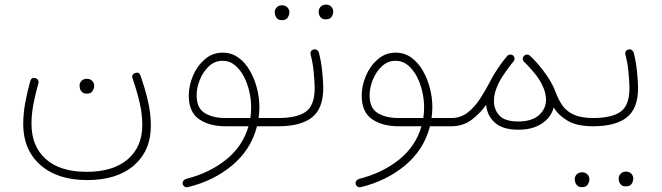

<svg xmlns="http://www.w3.org/2000/svg" viewBox="-20 -543 2824 819"><path d="M352.5 225.1Q224.6 225.1 151.9 160.4Q79.1 95.7 79.1 -13.2Q79.1 -57.6 87.4 -103.5Q95.7 -149.4 109.4 -198.2Q115.2 -214.8 131.8 -209.5Q138.7 -207.5 142.3 -201.2Q146 -194.8 143.6 -187Q130.4 -140.6 122.3 -97.9Q114.3 -55.2 114.3 -15.1Q114.3 81.1 175.3 135.5Q236.3 189.9 349.6 189.9Q462.9 189.9 524.9 136.5Q586.9 83 586.9 -8.8Q586.9 -56.6 575.7 -105Q564.5 -153.3 545.4 -209Q542.5 -216.8 545.9 -223.1Q549.3 -229.5 555.7 -231.4Q572.8 -237.8 579.1 -220.7Q597.7 -168.5 610.6 -114.3Q623.5 -60.1 623.5 -6.3Q623.5 99.6 551.5 162.4Q479.5 225.1 352.5 225.1ZM319.3 -178.2Q319.3 -189 327.6 -198Q335.9 -207 350.6 -207Q360.4 -207 366.7 -203.1Q373 -199.2 376.5 -193.8Q381.8 -186 381.8 -177.2Q381.8 -166.5 375 -155Q368.2 -143.6 349.6 -143.6Q337.4 -143.6 330.6 -149.7Q323.7 -155.8 321.3 -163.6Q320.8 -167 320.1 -170.7Q319.3 -174.3 319.3 -178.2Z M942.4 -4.4Q872.6 -4.4 828.9 -34.9Q785.2 -65.4 785.2 -134.8Q785.2 -177.2 803 -219.5Q820.8 -261.7 853.5 -290Q886.2 -318.4 929.7 -318.4Q967.8 -318.4 997.1 -297.1Q1026.4 -275.9 1046.1 -241.2Q1065.9 -206.5 1076.2 -166Q1086.4 -125.5 1086.4 -86.9Q1086.4 -62.5 1083 -39.6H1167.5Q1185.1 -39.6 1185.1 -22Q1185.1 -4.4 1167.5 -4.4H1076.2Q1050.8 95.2 970.7 162.1Q890.6 229 780.8 255.4Q773.4 257.3 767.1 252.9Q760.7 248.5 759.3 242.2Q757.8 234.4 762.2 228.3Q766.6 222.2 773.4 220.2Q874 194.8 944.8 137.7Q1015.6 80.6 1040 -4.4ZM941.9 -39.6H1047.9Q1051.3 -62.5 1051.3 -86.4Q1051.3 -117.2 1043.7 -151.4Q1036.1 -185.5 1020.8 -215.6Q1005.4 -245.6 982.4 -264.6Q959.5 -283.7 929.2 -283.7Q896 -283.7 871.1 -260.3Q846.2 -236.8 832.5 -202.9Q818.8 -168.9 818.8 -136.7Q818.8 -82 853.3 -60.8Q887.7 -39.6 941.9 -39.6Z M1149.9 -22Q1149.9 -39.6 1167.5 -39.6Q1247.1 -39.6 1284.7 -66.7Q1322.3 -93.8 1322.3 -167Q1322.3 -189.9 1318.4 -232.7Q1314.5 -275.4 1304.7 -311Q1302.2 -328.6 1318.8 -332Q1326.2 -334 1332.3 -329.6Q1338.4 -325.2 1340.3 -318.4Q1350.1 -281.2 1354.5 -237.1Q1358.9 -192.9 1358.9 -167Q1358.9 -80.1 1310.8 -42.2Q1262.7 -4.4 1167.5 -4.4Q1160.2 -4.4 1155 -9.5Q1149.9 -14.6 1149.9 -22ZM1339.4 -494.6Q1339.4 -505.4 1347.7 -514.4Q1356 -523.4 1370.6 -523.4Q1388.2 -523.4 1396.5 -510.3Q1401.4 -502.9 1401.4 -493.7Q1401.4 -482.9 1394.8 -471.7Q1388.2 -460.4 1369.6 -460.4Q1357.4 -460.4 1350.6 -466.3Q1343.8 -472.2 1341.3 -480Q1339.4 -485.8 1339.4 -494.6ZM1151.9 -491.7Q1151.9 -502.4 1160.2 -511.5Q1168.5 -520.5 1183.6 -520.5Q1200.2 -520.5 1209.5 -507.3Q1211.4 -503.9 1212.9 -499.8Q1214.4 -495.6 1214.4 -490.7Q1214.4 -480 1207.5 -468.5Q1200.7 -457 1182.1 -457Q1169.9 -457 1163.3 -463.1Q1156.7 -469.2 1154.3 -477.1Q1151.9 -484.4 1151.9 -491.7Z M1680.2 -4.4Q1610.4 -4.4 1566.7 -34.9Q1522.9 -65.4 1522.9 -134.8Q1522.9 -177.2 1540.8 -219.5Q1558.6 -261.7 1591.3 -290Q1624 -318.4 1667.5 -318.4Q1705.6 -318.4 1734.9 -297.1Q1764.2 -275.9 1783.9 -241.2Q1803.7 -206.5 1814 -166Q1824.2 -125.5 1824.2 -86.9Q1824.2 -62.5 1820.8 -39.6H1905.3Q1922.9 -39.6 1922.9 -22Q1922.9 -4.4 1905.3 -4.4H1814Q1788.6 95.2 1708.5 162.1Q1628.4 229 1518.6 255.4Q1511.2 257.3 1504.9 252.9Q1498.5 248.5 1497.1 242.2Q1495.6 234.4 1500 228.3Q1504.4 222.2 1511.2 220.2Q1611.8 194.8 1682.6 137.7Q1753.4 80.6 1777.8 -4.4ZM1679.7 -39.6H1785.6Q1789.1 -62.5 1789.1 -86.4Q1789.1 -117.2 1781.5 -151.4Q1773.9 -185.5 1758.5 -215.6Q1743.2 -245.6 1720.2 -264.6Q1697.3 -283.7 1667 -283.7Q1633.8 -283.7 1608.9 -260.3Q1584 -236.8 1570.3 -202.9Q1556.6 -168.9 1556.6 -136.7Q1556.6 -82 1591.1 -60.8Q1625.5 -39.6 1679.7 -39.6Z M1887.7 -22Q1887.7 -39.6 1905.3 -39.6Q1945.3 -39.6 1975.6 -63.5Q2005.9 -87.4 2029.5 -124.3Q2053.2 -161.1 2072.8 -199.7Q2081.5 -216.8 2093.8 -235.8Q2112.3 -266.6 2139.2 -298.8Q2141.1 -301.3 2143.1 -303.7Q2144 -304.7 2145 -305.7Q2149.9 -310.1 2157 -310.3Q2164.1 -310.5 2168.9 -306.2Q2174.3 -301.3 2174.8 -293.9Q2175.3 -286.6 2170.4 -280.8Q2166 -275.9 2162.1 -271Q2148.4 -253.4 2133.3 -231.7Q2118.2 -210 2107.4 -189.5Q2086.9 -147.5 2086.9 -113.3Q2086.9 -75.2 2110.4 -50Q2133.8 -24.9 2190.4 -24.9Q2249 -24.9 2279.1 -52Q2309.1 -79.1 2309.1 -117.2Q2309.1 -165.5 2267.1 -222.2Q2249 -245.1 2225.6 -269.5Q2220.7 -274.4 2215.8 -278.8Q2213.4 -280.8 2211.9 -283.7Q2211.9 -283.7 2211.9 -284.2Q2211.4 -284.7 2211.4 -285.6Q2210.9 -286.1 2210.9 -287.1Q2210.4 -287.6 2210.4 -288.1Q2210.4 -288.6 2210.4 -289.1Q2208.5 -297.9 2214.8 -304.2L2215.3 -304.7L2215.8 -305.2Q2221.2 -310.5 2229 -310.1Q2229 -310.1 2229 -310.1Q2230 -310.1 2230.5 -310.1Q2231.4 -309.6 2232.4 -309.6Q2232.4 -309.6 2232.9 -309.6Q2235.4 -309.1 2237.3 -307.6Q2237.3 -307.6 2237.3 -307.6Q2238.3 -307.1 2239.3 -306.2Q2239.3 -306.2 2239.7 -305.7Q2240.2 -305.7 2240.7 -305.2Q2271.5 -275.9 2293.5 -246.6Q2333 -196.8 2350.6 -148.9Q2362.3 -116.7 2379.9 -92Q2397.5 -67.4 2428.5 -53.5Q2459.5 -39.6 2509.8 -39.6H2510.3Q2527.8 -39.6 2527.8 -22Q2527.8 -4.4 2510.3 -4.4H2509.8Q2441.9 -4.4 2402.3 -27.3Q2362.8 -50.3 2341.8 -85Q2331.1 -42.5 2291.5 -16.1Q2252 10.3 2191.4 10.3Q2125 10.3 2091.6 -19.3Q2058.1 -48.8 2053.7 -95.7Q2027.3 -58.6 1991 -31.5Q1954.6 -4.4 1905.3 -4.4Q1897.9 -4.4 1892.8 -9.5Q1887.7 -14.6 1887.7 -22Z M2492.7 -22Q2492.7 -39.6 2510.3 -39.6Q2589.8 -39.6 2627.4 -66.7Q2665 -93.8 2665 -167Q2665 -189.9 2661.1 -232.7Q2657.2 -275.4 2647.5 -311Q2645 -328.6 2661.6 -332Q2668.9 -334 2675 -329.6Q2681.2 -325.2 2683.1 -318.4Q2692.9 -281.2 2697.3 -237.1Q2701.7 -192.9 2701.7 -167Q2701.7 -80.1 2653.6 -42.2Q2605.5 -4.4 2510.3 -4.4Q2502.9 -4.4 2497.8 -9.5Q2492.7 -14.6 2492.7 -22ZM2619.1 217.8Q2619.1 207 2627.4 198Q2635.7 189 2650.4 189Q2668 189 2676.3 202.1Q2681.2 209.5 2681.2 218.8Q2681.2 229.5 2674.6 240.7Q2668 252 2649.4 252Q2637.2 252 2630.4 246.1Q2623.5 240.2 2621.1 232.4Q2619.1 226.6 2619.1 217.8ZM2431.6 220.7Q2431.6 210 2439.9 200.9Q2448.2 191.9 2463.4 191.9Q2480 191.9 2489.3 205.1Q2491.2 208.5 2492.7 212.6Q2494.1 216.8 2494.1 221.7Q2494.1 232.4 2487.3 243.9Q2480.5 255.4 2461.9 255.4Q2449.7 255.4 2443.1 249.3Q2436.5 243.2 2434.1 235.4Q2431.6 228 2431.6 220.7Z"/></svg>

Font: Mikhak-DS1-FD ExtraLight
Style: Regular
Weight: 200
Designer: Amin Abedi
Version: Version 3.2